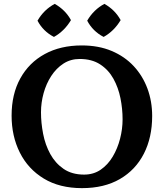

<svg xmlns="http://www.w3.org/2000/svg" viewBox="-20 -959 837 993"><path d="M403 -724Q490 -724 557.5 -695.5Q625 -667 671.5 -617Q718 -567 742.5 -501Q767 -435 767 -359Q767 -248 724 -164Q681 -80 600 -33Q519 14 404 14Q288 14 206.5 -35.5Q125 -85 82.5 -170Q40 -255 40 -361Q40 -472 85 -553.5Q130 -635 211.5 -679.5Q293 -724 403 -724ZM415 -56Q464 -56 501 -81.5Q538 -107 563 -149Q588 -191 601 -241.5Q614 -292 614 -342Q614 -396 603 -451Q592 -506 566.5 -552Q541 -598 498 -626Q455 -654 392 -654Q345 -654 308 -630Q271 -606 245 -566Q219 -526 205.5 -477Q192 -428 192 -378Q192 -324 203 -267Q214 -210 240 -162.5Q266 -115 309 -85.5Q352 -56 415 -56ZM174 -852Q207 -909 263 -939Q318 -908 347 -855Q313 -798 259 -768Q203 -797 174 -852ZM431 -852Q464 -909 520 -939Q575 -908 604 -855Q570 -798 516 -768Q460 -797 431 -852Z"/></svg>

Font: Brawler
Style: Bold
Weight: 700
Designer: Oleg Frolov, Haley Fiege
Foundry: Oleg Frolov, Haley Fiege
Version: Version 1.101; ttfautohint (v1.8.3)